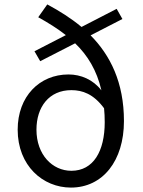

<svg xmlns="http://www.w3.org/2000/svg" viewBox="-20 -836 648 869"><path d="M145 -249C145 -352 202 -428 303 -428C353 -428 403 -411 451 -346C453 -326 454 -305 454 -283C454 -152 403 -63 303 -63C217 -63 145 -136 145 -249ZM301 13C445 13 541 -108 541 -288C541 -463 479 -586 390 -676L534 -750L508 -796L349 -714C301 -754 248 -787 194 -816L153 -758C198 -733 240 -707 278 -677L136 -604L162 -559L320 -640C377 -585 418 -518 439 -427C401 -476 346 -499 290 -499C159 -499 60 -400 60 -249C60 -86 174 13 301 13Z"/></svg>

Font: Microsoft YaHei
Style: Regular
Weight: 400
Designer: Ryoko NISHIZUKA 西塚涼子 (kana, bopomofo & ideographs); Paul D. Hunt (Latin, Greek & Cyrillic); Sandoll Communications 산돌커뮤니
Foundry: Adobe
Version: Version 2.001;hotconv 1.0.111;makeotfexe 2.5.65597